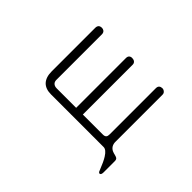

<svg xmlns="http://www.w3.org/2000/svg" viewBox="-122 -821 1245 1245"><g transform="rotate(45 500.0 -199.0)"><path d="M799.8 -509.8Q799.8 -523.4 790 -531.2Q781.2 -539.1 769.5 -539.1Q756.8 -539.1 748 -532.2Q739.3 -524.4 739.3 -509.8V-86.9Q739.3 -69.3 733.4 -62.5Q726.6 -53.7 709 -53.7H525.4V-510.7Q525.4 -524.4 515.6 -532.2Q506.8 -539.1 494.1 -539.1Q481.4 -540 472.7 -533.2Q463.9 -525.4 463.9 -510.7V-53.7H286.1Q265.6 -53.7 254.9 -64.5Q245.1 -74.2 245.1 -90.8V-508.8Q245.1 -523.4 235.4 -532.2Q226.6 -539.1 214.8 -539.1Q202.1 -539.1 193.4 -532.2Q184.6 -523.4 184.6 -508.8V-108.4Q184.6 -55.7 210.9 -27.3Q237.3 0 287.1 0H769.5Q793.9 0 818.4 39.1Q835.9 66.4 858.4 124Q864.3 142.6 875 140.6Q885.7 137.7 885.7 116.2V13.7Q885.7 -2 877 -7.8Q872.1 -11.7 856.4 -15.6Q848.6 -17.6 844.7 -18.6Q837.9 -21.5 832 -23.4Q817.4 -30.3 808.6 -43.9Q799.8 -58.6 799.8 -77.1Z"/></g></svg>

Font: GulimChe
Style: Regular
Weight: 400
Monospace: yes
Version: Version 2.21